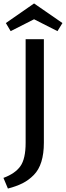

<svg xmlns="http://www.w3.org/2000/svg" viewBox="-27 -886 383 1116"><path d="M171 -866 336 -752 307 -705 171 -774 35 -705 7 -752ZM122 -56V-658H228V-56Q228 7 213.5 54Q199 101 169.5 131Q140 161 104.5 179Q69 197 19 210L-7 148Q61 123 91.5 80Q122 37 122 -56Z"/></svg>

Font: EauTestText Semibold
Style: Regular
Weight: 600
Designer: Christian Thalmann (Catharsis Fonts)
Version: Version 0.001;PS 000.001;hotconv 1.0.88;makeotf.lib2.5.64775